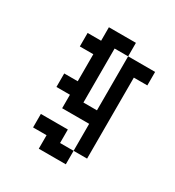

<svg xmlns="http://www.w3.org/2000/svg" viewBox="-93 -273 400 440"><g transform="rotate(30 107.0 -53.5)"><path d="M107.1 71.4V35.7H35.7V71.4H71.4V107.1H142.9V71.4ZM142.9 0V71.4H178.6V-142.9H214.3V-178.6H142.9V-35.7H107.1V-178.6H142.9V-214.3H71.4V-178.6H35.7V-142.9H71.4V-71.4H35.7V-35.7H71.4V0Z"/></g></svg>

Font: Gossip Low Pixel
Style: Regular
Weight: 500
Width: 3
Designer: Deborah Khodanovich
Version: Version 1.001;Glyphs 3.3.1 (3343)